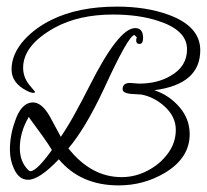

<svg xmlns="http://www.w3.org/2000/svg" viewBox="-20 -516 626 581"><path d="M339 45Q224 45 158 -34Q99 28 65 28Q37 28 22 -6Q10 -32 10 -63Q10 -106 25 -148Q44 -206 80 -206Q106 -206 130 -165L164 -102Q184 -131 205.5 -170Q227 -209 251 -256Q339 -431 389 -431Q413 -431 413 -401Q413 -383 402 -383Q392 -383 392 -394Q392 -397 394 -403L387 -410Q369 -410 294 -246Q238 -127 187 -67Q256 20 348 20Q389 20 426.5 0.5Q464 -19 488 -51.5Q512 -84 512 -123Q512 -163 478 -194Q446 -223 407 -230L374 -232Q351 -235 351 -246Q351 -265 373 -265L401 -263Q457 -263 497 -287Q546 -315 546 -367Q546 -425 458 -453Q400 -472 322 -472Q218 -472 145 -432Q50 -379 50 -311Q50 -283 68 -260Q86 -238 86 -239Q86 -235 81 -235Q73 -235 60 -242Q15 -265 15 -306Q15 -353 54 -396Q87 -432 136 -456Q217 -496 334 -496Q423 -496 491 -471Q586 -436 586 -364Q586 -261 447 -243Q492 -228 523 -192Q554 -156 554 -110Q554 -38 479 7Q415 45 339 45ZM72 2Q91 2 137 -62Q127 -79 109.5 -103.5Q92 -128 69 -159L68 -162H67Q40 -116 40 -68Q40 -27 65 -2Q69 2 72 2Z"/></svg>

Font: Petemoss
Style: Regular
Weight: 400
Designer: Robert E. Leuschke
Foundry: Robert E. Leuschke
Version: Version 1.010; ttfautohint (v1.8.3)